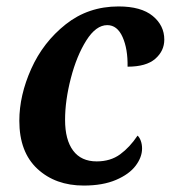

<svg xmlns="http://www.w3.org/2000/svg" viewBox="-20 -566 530 596"><path d="M40 -191Q40 -270 77 -352.5Q114 -435 184 -490.5Q254 -546 348 -546Q418 -546 454 -516.5Q490 -487 490 -443Q490 -408 462 -383.5Q434 -359 376 -359Q377 -414 360.5 -451Q344 -488 313 -488Q278 -488 248 -440.5Q218 -393 200 -323.5Q182 -254 182 -194Q182 -132 207 -98.5Q232 -65 280 -65Q323 -65 353 -87Q383 -109 407 -145Q413 -140 417 -129Q421 -118 421 -105Q421 -78 401 -51.5Q381 -25 340 -7.5Q299 10 240 10Q152 10 96 -42Q40 -94 40 -191Z"/></svg>

Font: Noto Serif Narrow
Style: Bold Italic
Weight: 700
Width: 4
Italic angle: -12°
Designer: Monotype Design Team
Foundry: Monotype Imaging Inc.
Version: Version 1.001